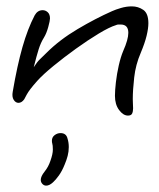

<svg xmlns="http://www.w3.org/2000/svg" viewBox="-20 -355 500 603"><path d="M382 8Q367 8 354 -9.5Q341 -27 341 -54Q341 -71 344 -97Q347 -123 353 -149.5Q359 -176 367 -195Q383 -231 383 -252Q383 -278 359 -278Q356 -278 352 -278Q348 -278 344 -276Q324 -270 290 -249.5Q256 -229 218.5 -202Q181 -175 148 -148Q115 -121 97 -101Q72 -73 64 -58Q56 -43 56 -43Q48 -32 38 -32Q29 -32 23 -41.5Q17 -51 20 -67Q34 -149 50.5 -207Q67 -265 89 -307Q98 -323 114 -323Q123 -323 130 -316.5Q137 -310 137 -297Q137 -290 131.5 -270Q126 -250 118 -237Q108 -221 101.5 -200.5Q95 -180 86 -144Q97 -161 105 -168.5Q113 -176 126 -189Q167 -230 223.5 -263.5Q280 -297 332 -320Q343 -325 360 -330Q377 -335 394 -335Q414 -335 430 -324Q446 -313 446 -282Q446 -266 440.5 -243Q435 -220 422 -189Q406 -152 401.5 -112Q397 -72 397 -44Q397 -36 397.5 -28.5Q398 -21 398 -15Q398 -5 395 1.5Q392 8 382 8ZM108 210Q108 199 120 184Q132 169 138 151Q146 129 146 115Q146 101 144 95Q143 92 143 87Q143 76 151.5 69.5Q160 63 170 63Q188 63 192 80Q196 92 196 107Q196 121 192.5 134.5Q189 148 183 162Q175 182 165 196Q155 210 146 218Q135 228 125 228Q118 228 113 222.5Q108 217 108 210Z"/></svg>

Font: Grape Nuts
Style: Regular
Weight: 400
Designer: Robert E. Leuschke
Foundry: Robert E. Leuschke
Version: Version 1.010; ttfautohint (v1.8.3)